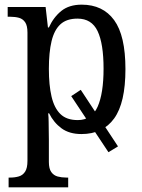

<svg xmlns="http://www.w3.org/2000/svg" viewBox="-20 -566 610 825"><path d="M446 88 286 -153 327 -180 487 63ZM17 239V197H24Q44 197 61 192Q78 187 88 171.5Q98 156 98 125V-426Q98 -456 88 -470.5Q78 -485 61.5 -489.5Q45 -494 25 -494H13V-536H176L186 -448H190Q210 -492 243.5 -519Q277 -546 331 -546Q422 -546 470.5 -479.5Q519 -413 519 -269Q519 -124 470.5 -57Q422 10 330 10Q278 10 244.5 -14.5Q211 -39 191 -79H187Q189 -62 189 -41.5Q189 -21 189.5 -1.5Q190 18 190 34V130Q190 159 200.5 173.5Q211 188 228 192.5Q245 197 265 197H273V239ZM314 -50Q374 -50 399.5 -107.5Q425 -165 425 -271Q425 -378 399.5 -432Q374 -486 313 -486Q266 -486 239.5 -461.5Q213 -437 201.5 -389Q190 -341 190 -270Q190 -200 201.5 -151Q213 -102 239.5 -76Q266 -50 314 -50Z"/></svg>

Font: Noto Serif SemiCondensed
Style: Regular
Weight: 400
Width: 4
Designer: Monotype Design Team
Foundry: Monotype Imaging Inc.
Version: Version 2.013